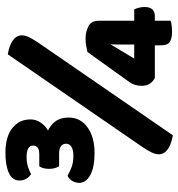

<svg xmlns="http://www.w3.org/2000/svg" viewBox="6 -672 673 726"><g transform="rotate(-90 343.0 -309.5)"><path d="M122 -498Q155 -498 155 -521Q155 -546 112 -546Q92 -546 76 -541Q60 -536 47 -529Q23 -545 23 -573Q23 -600 51.5 -613Q80 -626 128 -626Q188 -626 221 -600Q254 -574 254 -531Q254 -510 241.5 -492Q229 -474 212 -465Q232 -456 246.5 -437Q261 -418 261 -387Q261 -342 224 -315.5Q187 -289 128 -289Q72 -289 43 -305.5Q14 -322 14 -347Q14 -361 21.5 -373.5Q29 -386 41 -391Q57 -382 74.5 -375.5Q92 -369 116 -369Q139 -369 150.5 -376.5Q162 -384 162 -396Q162 -423 124 -423H77Q73 -429 70 -438.5Q67 -448 67 -460Q67 -485 77 -498ZM534 -61H411Q398 -67 389.5 -79.5Q381 -92 381 -111Q381 -137 395 -157L509 -316Q519 -318 532 -320.5Q545 -323 560 -323Q584 -323 605.5 -312.5Q627 -302 627 -273V-139H670Q673 -133 676 -122.5Q679 -112 679 -100Q679 -79 669.5 -70Q660 -61 646 -61H627V-1Q621 1 609 2.5Q597 4 584 4Q560 4 547 -4.5Q534 -13 534 -39ZM537 -176Q537 -184 537 -198.5Q537 -213 538 -229L484 -139H537ZM500 -617Q531 -612 550.5 -599.5Q570 -587 572 -566Q572 -551 564.5 -536Q557 -521 545 -503L194 7Q163 2 143.5 -10.5Q124 -23 122 -44Q122 -59 129.5 -74Q137 -89 149 -107Z"/></g></svg>

Font: Baloo Da 2 ExtraBold
Style: Regular
Weight: 800
Designer: Noopur Datye, Sulekha Rajkumar and Ek Type
Foundry: Ek Type
Version: Version 1.640;hotconv 1.0.111;makeotfexe 2.5.65597; ttfautoh